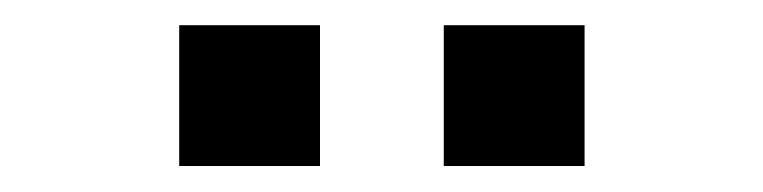

<svg xmlns="http://www.w3.org/2000/svg" viewBox="-20 -933 596 150"><path d="M326.7 -803.3V-913.3H436.7V-803.3ZM120 -803.3V-913.3H230V-803.3Z"/></svg>

Font: Manrope
Style: Regular
Weight: 400
Designer: Mikhail Sharanda
Foundry: Mikhail Sharanda
Version: Version 4.503